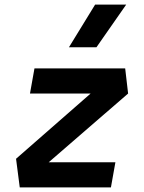

<svg xmlns="http://www.w3.org/2000/svg" viewBox="-20 -815 626 835"><path d="M537.1 -408.2 191.9 -109.4H481.9L462.4 0H65.9L49.8 -124.5L374 -408.2H110.4L129.9 -517.6H524.4ZM279.8 -609.4 393.6 -794.9H528.8L399.4 -609.4Z"/></svg>

Font: Cascadia Code NF SemiBold
Style: Italic
Weight: 600
Italic angle: -10°
Monospace: yes
Designer: Aaron Bell
Foundry: Saja Typeworks
Version: Version 2404.023; ttfautohint (v1.8.4)